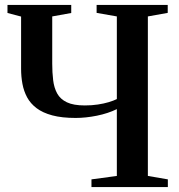

<svg xmlns="http://www.w3.org/2000/svg" viewBox="-20 -763 730 783"><path d="M456.5 -318Q421 -300.5 375.2 -291.2Q329.5 -282 288.5 -282Q232.5 -282 193.2 -292.5Q154 -303 129 -322Q104 -341 90.5 -366.2Q77 -391.5 71.5 -421Q66 -450.5 66 -482.5V-695.5L10.5 -710V-743H270.5V-710L193 -696V-503.5Q193 -467 196.8 -436Q200.5 -405 213.2 -381.8Q226 -358.5 252.8 -345.8Q279.5 -333 326 -333Q354.5 -333 379.2 -336.8Q404 -340.5 423.8 -346.5Q443.5 -352.5 456.5 -359V-696L374 -710.5V-743H664V-710.5L583 -696V-45.5L664.5 -31.5V0H353V-31.5L456.5 -45.5Z"/></svg>

Font: Merriweather 96pt SemiBold
Style: Regular
Weight: 600
Version: Version 2.100